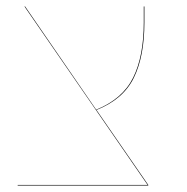

<svg xmlns="http://www.w3.org/2000/svg" viewBox="-20 -577 581 597"><path d="M441 -2V0H35V-2H439L56 -557H58L279 -236Q361 -269 394 -335.5Q427 -402 427 -507V-557H429V-507Q429 -402 396 -335Q363 -268 280 -235Z"/></svg>

Font: FiraGO Two
Style: Regular
Weight: 100
Designer: bBox Type
Foundry: bBox Type GmbH
Version: Version 1.001